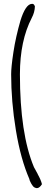

<svg xmlns="http://www.w3.org/2000/svg" viewBox="-20 -803 265 983"><path d="M37.1 -422.9C37.1 -331.1 44.9 -235.4 61.5 -135.3C78.1 -35.2 101.1 46.4 130.4 113.8C130.9 119.6 134.3 126 139.6 136.2L141.6 139.6C145.5 145.5 149.9 153.3 156.7 156.7C166 161.6 179.2 165 194.8 140.1C191.4 125.5 184.1 108.4 172.9 88.4H173.3L153.8 52.7C106 -61.5 82 -219.7 82 -422.9C82 -537.6 102.5 -633.8 142.6 -711.4C152.8 -730.5 158.2 -750.5 158.7 -770.5C154.3 -782.7 148.9 -783.7 143.1 -783.2C121.1 -782.7 101.1 -751 84.5 -696.8C69.8 -646 56.2 -586.9 48.8 -536.6C40.5 -482.9 37.1 -444.8 37.1 -422.9Z"/></svg>

Font: Amatic Mod Bold ONEptTWO
Style: Bold
Weight: 700
Designer: David Occhino Design
Foundry: David Occhino Design
Version: Version 1.2